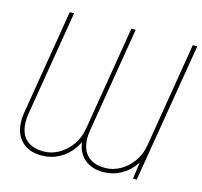

<svg xmlns="http://www.w3.org/2000/svg" viewBox="-106 -844 1018 967"><g transform="rotate(15 403.5 -361.0)"><path d="M681.6 -111.3 783.2 -727.5H806.6L685.5 0H666ZM692.4 -178.7H708Q702.6 -123 674.3 -81.3Q646 -39.6 603.5 -16.4Q561 6.8 512.7 6.8Q459 6.8 424.3 -17.1Q389.6 -41 376.5 -83Q363.3 -125 372.1 -178.7L462.9 -727.5H485.4L394.5 -178.7Q386.2 -129.4 397 -92.8Q407.7 -56.2 437.5 -35.9Q467.3 -15.6 516.6 -15.6Q556.6 -15.6 594 -36.6Q631.3 -57.6 658 -94.5Q684.6 -131.3 692.4 -178.7ZM372.1 -178.7H387.7Q381.8 -123 353.5 -81.3Q325.2 -39.6 282.7 -16.4Q240.2 6.8 191.4 6.8Q137.2 6.8 102.8 -17.1Q68.4 -41 55.2 -82.8Q42 -124.5 50.8 -178.7L141.6 -727.5H164.1L73.2 -178.7Q65.4 -129.4 75.9 -92.5Q86.4 -55.7 116.2 -35.6Q146 -15.6 195.3 -15.6Q235.8 -15.6 273.2 -36.6Q310.5 -57.6 337.2 -94.5Q363.8 -131.3 372.1 -178.7Z"/></g></svg>

Font: Inter 24pt Thin
Style: Italic
Weight: 250
Italic angle: -9.3988°
Version: Version 4.001;git-66647c0bb